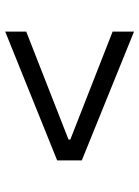

<svg xmlns="http://www.w3.org/2000/svg" viewBox="80 -724 528 727"><g transform="rotate(90 343.5 -361.0)"><path d="M100.1 -117.2V-196.8L508.8 -356.9V-363.8L100.1 -523.9V-605L587.9 -407.2V-314Z"/></g></svg>

Font: Lumene Sans
Style: Regular
Weight: 400
Designer: Deni Anggara
Version: Version 1.003;Glyphs 3.1.2 (3151)